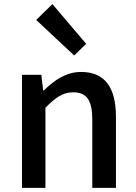

<svg xmlns="http://www.w3.org/2000/svg" viewBox="-20 -914 664 934"><path d="M87 0H201V-390C250 -439 285 -465 336 -465C401 -465 429 -427 429 -332V0H544V-346C544 -486 492 -564 375 -564C300 -564 244 -523 193 -474H190L181 -550H87ZM341 -644 399 -701 235 -894 156 -817Z"/></svg>

Font: Noto Sans Japanese Medium
Style: Regular
Weight: 500
Designer: Ryoko NISHIZUKA (kana & ideographs); Paul D. Hunt (Latin, Greek & Cyrillic); Wenlong ZHANG (bopomofo); Sandoll Communica
Foundry: Adobe Systems Incorporated
Version: Version 1.000;PS 1;hotconv 1.0.78;makeotf.lib2.5.61930